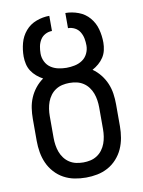

<svg xmlns="http://www.w3.org/2000/svg" viewBox="-84 -794 643 861"><g transform="rotate(-10 237.5 -363.5)"><path d="M238 8Q211 8 185.5 3Q160 -2 137 -14.5Q114 -27 96 -47Q78 -67 67.5 -90.5Q57 -114 52.5 -140Q48 -166 48 -192V-292Q48 -317 51.5 -341Q55 -365 64.5 -387.5Q74 -410 89.5 -429.5Q105 -449 125 -463Q110 -471 96.5 -482.5Q83 -494 73.5 -508.5Q64 -523 60 -540.5Q56 -558 56 -575Q56 -606 64 -636Q72 -666 92 -689.5Q112 -713 141.5 -724Q171 -735 201 -735V-666Q185 -666 170.5 -658.5Q156 -651 147.5 -637Q139 -623 136 -607Q133 -591 133 -575Q133 -556 141.5 -538.5Q150 -521 165.5 -510.5Q181 -500 200 -496Q219 -492 237 -492Q256 -492 275 -496Q294 -500 309.5 -510.5Q325 -521 333.5 -538.5Q342 -556 342 -575Q342 -591 339 -607Q336 -623 327.5 -637Q319 -651 304.5 -658.5Q290 -666 274 -666V-735Q304 -735 333.5 -724Q363 -713 383 -689.5Q403 -666 411 -636Q419 -606 419 -575Q419 -558 415 -540.5Q411 -523 401.5 -508.5Q392 -494 378.5 -482.5Q365 -471 350 -463Q370 -449 385.5 -429.5Q401 -410 410.5 -387.5Q420 -365 423.5 -341Q427 -317 427 -292V-192Q427 -166 422.5 -140Q418 -114 407.5 -90.5Q397 -67 379 -47Q361 -27 338 -14.5Q315 -2 289.5 3Q264 8 238 8ZM238 -61Q254 -61 270 -64.5Q286 -68 300 -77Q314 -86 324 -99.5Q334 -113 339.5 -128Q345 -143 347.5 -159.5Q350 -176 350 -192V-292Q350 -308 347.5 -324.5Q345 -341 339.5 -356Q334 -371 324 -384.5Q314 -398 300 -407Q286 -416 270 -419.5Q254 -423 237 -423Q221 -423 205 -419.5Q189 -416 175 -407Q161 -398 151 -384.5Q141 -371 135.5 -356Q130 -341 127.5 -324.5Q125 -308 125 -292V-192Q125 -176 127.5 -159.5Q130 -143 135.5 -128Q141 -113 151 -99.5Q161 -86 175 -77Q189 -68 205 -64.5Q221 -61 238 -61Z"/></g></svg>

Font: Iosevka QP
Style: Regular
Weight: 400
Designer: Belleve Invis
Foundry: Belleve Invis
Version: Version 20.0.0; ttfautohint (v1.8.4)